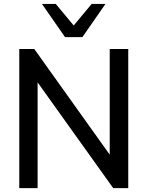

<svg xmlns="http://www.w3.org/2000/svg" viewBox="-20 -972 762 992"><path d="M174.3 0V-546.4L564.9 0H642.6V-718.8H546.9V-172.9L157.2 -718.8H79.6V0ZM405.8 -780.3 524.9 -951.7H453.6L360.8 -840.3L268.1 -951.7H196.8L315.9 -780.3Z"/></svg>

Font: Winston
Style: Regular
Weight: 400
Designer: Vernon Adams, Kim Jin-seong, David Berlow, Cristiano Sobral
Foundry: The Winston Project Authors
Version: Version 3.004